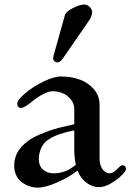

<svg xmlns="http://www.w3.org/2000/svg" viewBox="-20 -813 584 852"><path d="M215.8 -554.7Q215.8 -558.6 217.8 -566.4L267.6 -744.1Q272.5 -761.7 303.7 -777.3Q335 -793 353.5 -793Q367.2 -793 377.9 -782.2Q388.7 -771.5 388.7 -759.8Q388.7 -742.2 377 -724.6L259.8 -554.7Q247.1 -536.1 234.4 -536.1Q226.6 -536.1 221.2 -541.5Q215.8 -546.9 215.8 -554.7ZM43 -78.1Q43 -154.3 127 -202.1Q154.3 -216.8 186.5 -228.5Q218.8 -240.2 242.2 -246.1Q265.6 -252 309.6 -261.7V-328.1Q309.6 -354.5 293 -373.5Q276.4 -392.6 255.4 -400.4Q234.4 -408.2 212.9 -408.2Q197.3 -408.2 172.9 -396Q148.4 -383.8 126 -365.2Q87.9 -334 74.2 -334Q56.6 -334 56.6 -353.5Q56.6 -369.1 90.8 -398.4Q125 -427.7 171.9 -450.7Q218.8 -473.6 250 -473.6Q296.9 -473.6 335 -459.5Q373 -445.3 397.5 -416Q421.9 -386.7 421.9 -347.7V-107.4Q421.9 -80.1 435.1 -62Q448.2 -43.9 466.8 -43.9Q482.4 -43.9 502 -64.5Q515.6 -80.1 525.4 -80.1Q530.3 -80.1 534.7 -75.2Q539.1 -70.3 539.1 -62.5Q539.1 -54.7 520.5 -35.6Q502 -16.6 472.7 0.5Q443.4 17.6 418.9 17.6Q389.6 17.6 362.8 -2.9Q335.9 -23.4 325.2 -54.7H322.3Q287.1 -27.3 234.4 -3.9Q181.6 19.5 148.4 19.5Q134.8 19.5 121.1 16.6Q107.4 13.7 92.8 5.9Q78.1 -2 67.4 -12.7Q56.6 -23.4 49.8 -40.5Q43 -57.6 43 -78.1ZM152.3 -107.4Q152.3 -76.2 171.4 -60.1Q190.4 -43.9 217.8 -43.9Q272.5 -43.9 316.4 -82Q309.6 -113.3 309.6 -154.3V-234.4Q236.3 -220.7 197.3 -195.3Q173.8 -180.7 163.1 -156.7Q152.3 -132.8 152.3 -107.4Z"/></svg>

Font: Monomakh Unicode TT
Style: Medium
Weight: 500
Designer: Alexey Kryukov, Aleksandr Andreev
Version: Version 1.1